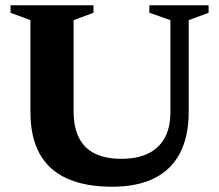

<svg xmlns="http://www.w3.org/2000/svg" viewBox="-20 -696 832 729"><path d="M627 -270V-619.5L547 -647.5V-676H772V-647.5L696.5 -619.5V-271.5Q696.5 -177.5 663 -114Q629.5 -50.5 565 -18.8Q500.5 13 406 13Q304.5 13 235 -18Q165.5 -49 130.5 -112.2Q95.5 -175.5 95.5 -271V-619.5L20 -647.5V-676H335V-647.5L259.5 -619.5V-273Q259.5 -213 279.8 -172.8Q300 -132.5 340.5 -112.8Q381 -93 441.5 -93Q501 -93 542.2 -113Q583.5 -133 605.2 -172.2Q627 -211.5 627 -270Z"/></svg>

Font: Newsreader 16pt 16pt
Style: Bold
Weight: 700
Version: Version 1.003